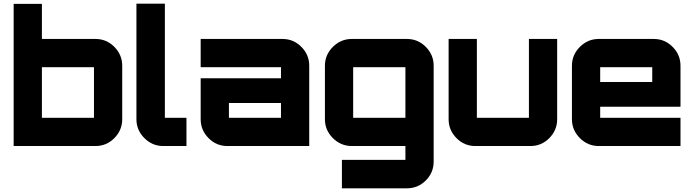

<svg xmlns="http://www.w3.org/2000/svg" viewBox="-20 -791 3759 1040"><path d="M497 -580Q557 -580 599.5 -537Q642 -494 642 -435V-145Q642 -86 599.5 -43Q557 0 497 0H54V-770H207V-580ZM207 -427V-153H489V-427Z M719 -771H873V-153H990V0H864Q805 0 762 -43Q719 -86 719 -145Z M1510 -580Q1570 -580 1612.5 -537Q1655 -494 1655 -435V0H1212Q1152 0 1109.5 -43Q1067 -86 1067 -145V-367H1502V-427H1067V-580ZM1502 -153V-233H1220V-153Z M2329 84Q2329 144 2286.5 186.5Q2244 229 2184 229H1832V75H2176V0H1886Q1826 0 1783 -43Q1740 -86 1740 -145V-435Q1740 -494 1783 -537Q1826 -580 1886 -580H2184Q2244 -580 2286.5 -537Q2329 -494 2329 -435ZM1893 -427V-153H2176V-427Z M2845 -580H2998V-145Q2998 -86 2955.5 -43Q2913 0 2853 0H2555Q2495 0 2452.5 -43Q2410 -86 2410 -145V-580H2563V-153H2845Z M3521 -580Q3581 -580 3623.5 -537Q3666 -494 3666 -435V-213H3231V-153H3666V0H3223Q3164 0 3121 -43Q3078 -86 3078 -145V-435Q3078 -494 3121 -537Q3164 -580 3223 -580ZM3231 -347H3513V-427H3231Z"/></svg>

Font: Orbitron
Style: Black
Weight: 900
Designer: Matt McInerney
Foundry: Matt McInerney
Version: 1.000